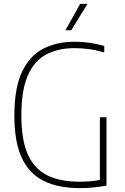

<svg xmlns="http://www.w3.org/2000/svg" viewBox="-20 -964 642 989"><path d="M390 5Q280.5 5 205.5 -32Q130.5 -69 92.2 -151Q54 -233 54 -369Q54 -509.5 92.8 -592.8Q131.5 -676 201.5 -712.5Q271.5 -749 365.5 -749Q441 -749 517 -727.5V-693.5Q474 -706.5 436.8 -711.2Q399.5 -716 363.5 -716Q280.5 -716 219 -684Q157.5 -652 123.8 -576.2Q90 -500.5 90 -369.5Q90 -243 123.5 -168.2Q157 -93.5 223.5 -60.8Q290 -28 390 -28Q447.5 -28 494.5 -37V-360H528.5V-8Q487 -0.5 455.2 2.2Q423.5 5 390 5ZM317 -808 393 -944H430.5L347 -808Z"/></svg>

Font: Encode Sans SemiCondensed SemiCondensed Thin
Style: Regular
Weight: 100
Width: 4
Designer: Multiple Designers
Foundry: Impallari Type
Version: Version 3.000; ttfautohint (v1.8.3) -l 8 -r 50 -G 200 -x 14 